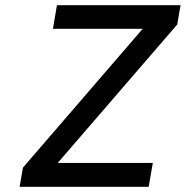

<svg xmlns="http://www.w3.org/2000/svg" viewBox="-20 -720 716 740"><path d="M55.5 0 68.5 -74 530 -609H184L199.5 -700H676L663 -625.5L202.5 -92H569L553 0Z"/></svg>

Font: Overpass Medium
Style: Italic
Weight: 500
Italic angle: -10°
Designer: Delve Withrington, Dave Bailey, Thomas Jockin
Foundry: Delve Fonts LLC
Version: Version 4.000